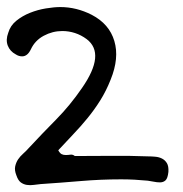

<svg xmlns="http://www.w3.org/2000/svg" viewBox="-20 -535 528 555"><path d="M3.9 -440.4Q9.8 -460.9 27.3 -475.1Q44.9 -489.3 66.9 -498Q88.9 -506.8 112.8 -510.7Q136.7 -514.6 154.3 -514.6Q201.2 -514.6 245.1 -492.2Q295.9 -465.8 310.5 -416.5Q325.2 -367.2 299.8 -304.7Q287.1 -272.5 270 -245.1Q252.9 -217.8 232.9 -193.4Q212.9 -168.9 191.4 -146.5Q169.9 -124 148.4 -100.6Q153.3 -91.8 158.2 -89.4Q163.1 -86.9 169.9 -86.9Q176.8 -86.9 183.6 -87.9Q190.4 -88.9 196.3 -84Q249 -84 302.2 -84.5Q355.5 -85 408.2 -83Q418 -83 428.7 -82Q439.5 -81.1 448.2 -76.7Q457 -72.3 462.4 -63.5Q467.8 -54.7 466.8 -38.1Q464.8 -19.5 458.5 -13.7Q452.1 -7.8 442.4 -7.8Q433.6 -7.8 424.3 -9.8Q415 -11.7 407.2 -12.7Q387.7 -14.6 368.7 -15.6Q349.6 -16.6 330.1 -16.6Q271.5 -16.6 213.9 -11.7Q156.2 -6.8 97.7 -2.9Q87.9 -2 77.6 -0.5Q67.4 1 57.6 -0.5Q47.9 -2 40 -7.8Q32.2 -13.7 27.3 -28.3Q21.5 -43 23.9 -54.2Q26.4 -65.4 32.2 -74.2Q38.1 -83 46.9 -90.8Q55.7 -98.6 62.5 -106.4Q102.5 -149.4 142.6 -189.9Q182.6 -230.5 216.8 -280.3Q286.1 -379.9 230.5 -421.9Q214.8 -433.6 196.8 -439.5Q178.7 -445.3 160.2 -445.3Q131.8 -445.3 106.4 -431.6Q81.1 -418 69.3 -392.6Q59.6 -372.1 43.9 -372.1Q34.2 -372.1 25.4 -377.9Q8.8 -386.7 2.4 -403.3Q-3.9 -419.9 3.9 -440.4Z"/></svg>

Font: Scriphy
Style: Regular
Weight: 400
Designer: Ala M. Lockhart
Foundry: Ala M. Lockhart
Version: Version 1.0 2021